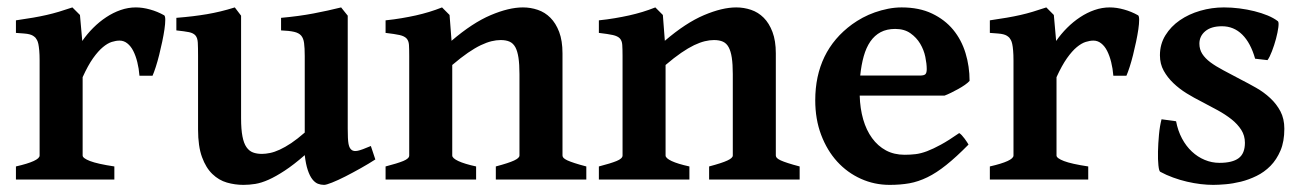

<svg xmlns="http://www.w3.org/2000/svg" viewBox="-20 -489 3556 523"><path d="M427.2 -447.3Q430.2 -445.3 430.2 -434.8Q430.2 -424.3 428 -409.2Q425.8 -394 421.9 -375.5Q418 -356.9 413.6 -339.4Q409.2 -321.8 404.3 -306.6Q399.4 -291.5 395.5 -282.7H359.9Q358.4 -302.2 354 -319.8Q349.6 -337.4 343 -350.3Q336.4 -363.3 326.9 -370.8Q317.4 -378.4 305.7 -378.4Q295.9 -378.4 284.4 -374.8Q272.9 -371.1 260.3 -360.6Q247.6 -350.1 233.6 -330.6Q219.7 -311 205.1 -278.8V-65.4Q205.1 -58.1 225.3 -50.3Q245.6 -42.5 291.5 -35.6V0H23.4V-35.6Q87.9 -50.3 87.9 -65.4V-324.2Q87.9 -340.3 86.9 -351.3Q85.9 -362.3 84.5 -369.1Q83 -376 80.8 -379.9Q78.6 -383.8 76.7 -386.2Q73.2 -389.6 69.6 -391.8Q65.9 -394 60.3 -395.5Q54.7 -397 45.9 -397.7Q37.1 -398.4 23.4 -399.4V-433.6Q50.3 -437.5 70.1 -440.9Q89.8 -444.3 106.9 -448.2Q124 -452.1 140.4 -457Q156.7 -461.9 177.2 -468.8L197.8 -448.2L204.1 -377.4Q217.3 -396.5 233.9 -413.1Q250.5 -429.7 269.3 -442.1Q288.1 -454.6 308.6 -461.7Q329.1 -468.8 350.1 -468.8Q368.7 -468.8 388.9 -463.1Q409.2 -457.5 427.2 -447.3Z M1002.4 -54.7Q984.4 -43 962.6 -30.8Q940.9 -18.6 920.7 -8.3Q900.4 2 884.5 8.3Q868.7 14.6 862.8 14.6Q854 14.6 845.9 11.5Q837.9 8.3 830.8 -0.7Q823.7 -9.8 818.4 -25.6Q813 -41.5 810.1 -66.4Q779.8 -40 755.6 -24.2Q731.4 -8.3 711.7 0.5Q691.9 9.3 675.3 12Q658.7 14.6 643.1 14.6Q620.1 14.6 598.1 8.3Q576.2 2 558.6 -14.9Q541 -31.7 530.3 -61Q519.5 -90.3 519.5 -136.2V-336.4Q519.5 -359.9 518.8 -372.8Q518.1 -385.7 512.5 -392.3Q506.8 -398.9 494.9 -401.4Q482.9 -403.8 460.4 -406.2V-440.4Q484.9 -442.4 505.1 -444.8Q525.4 -447.3 543.9 -450.4Q562.5 -453.6 580.8 -458Q599.1 -462.4 619.6 -468.8L636.7 -446.3V-167Q636.7 -136.7 640.4 -117.7Q644 -98.6 651.4 -88.1Q658.7 -77.6 669.2 -73.7Q679.7 -69.8 693.4 -69.8Q703.6 -69.8 715.6 -72.3Q727.5 -74.7 741.9 -81.3Q756.3 -87.9 773.2 -99.1Q790 -110.4 810.1 -127.9V-336.4Q810.1 -358.4 808.3 -371.6Q806.6 -384.8 800.3 -392.1Q793.9 -399.4 781 -402.3Q768.1 -405.3 745.6 -406.2V-440.4Q794.4 -444.8 834.2 -452.4Q874 -460 909.2 -468.8L927.2 -446.3V-138.7Q927.2 -123.5 927.7 -113.5Q928.2 -103.5 929.4 -96.9Q930.7 -90.3 932.9 -86.4Q935.1 -82.5 938.5 -80.1Q944.3 -76.2 954.8 -78.4Q965.3 -80.6 990.2 -91.3Z M1330.6 0V-35.6Q1365.7 -44.9 1380.4 -51.8Q1395 -58.6 1395 -65.4V-287.1Q1395 -314 1392.3 -331.8Q1389.6 -349.6 1383.8 -360.4Q1377.9 -371.1 1368.2 -375.5Q1358.4 -379.9 1343.8 -379.9Q1332 -379.9 1318.8 -376.7Q1305.7 -373.5 1289.8 -366Q1273.9 -358.4 1254.6 -345.2Q1235.4 -332 1211.9 -312V-65.4Q1211.9 -58.1 1228.5 -50.3Q1245.1 -42.5 1276.9 -35.6V0H1030.3V-35.6Q1062.5 -43.9 1078.6 -50.5Q1094.7 -57.1 1094.7 -65.4V-336.4Q1094.7 -355.5 1094 -366.7Q1093.3 -377.9 1087.4 -384.3Q1081.5 -390.6 1068.4 -393.6Q1055.2 -396.5 1030.3 -399.4V-433.6Q1053.7 -436 1074 -439.5Q1094.2 -442.9 1112.8 -447Q1131.3 -451.2 1148.9 -456.5Q1166.5 -461.9 1184.1 -468.8L1204.6 -448.2L1210 -377.9Q1267.1 -426.8 1316.7 -447.8Q1366.2 -468.8 1404.3 -468.8Q1425.3 -468.8 1444.8 -462.2Q1464.4 -455.6 1479.2 -440.7Q1494.1 -425.8 1503.2 -401.9Q1512.2 -377.9 1512.2 -343.8V-65.4Q1512.2 -62 1515.1 -58.8Q1518.1 -55.7 1525.4 -52.2Q1532.7 -48.8 1545.4 -44.7Q1558.1 -40.5 1577.1 -35.6V0Z M1911.6 0V-35.6Q1946.8 -44.9 1961.4 -51.8Q1976.1 -58.6 1976.1 -65.4V-287.1Q1976.1 -314 1973.4 -331.8Q1970.7 -349.6 1964.8 -360.4Q1959 -371.1 1949.2 -375.5Q1939.5 -379.9 1924.8 -379.9Q1913.1 -379.9 1899.9 -376.7Q1886.7 -373.5 1870.8 -366Q1855 -358.4 1835.7 -345.2Q1816.4 -332 1793 -312V-65.4Q1793 -58.1 1809.6 -50.3Q1826.2 -42.5 1857.9 -35.6V0H1611.3V-35.6Q1643.6 -43.9 1659.7 -50.5Q1675.8 -57.1 1675.8 -65.4V-336.4Q1675.8 -355.5 1675 -366.7Q1674.3 -377.9 1668.5 -384.3Q1662.6 -390.6 1649.4 -393.6Q1636.2 -396.5 1611.3 -399.4V-433.6Q1634.8 -436 1655 -439.5Q1675.3 -442.9 1693.8 -447Q1712.4 -451.2 1730 -456.5Q1747.6 -461.9 1765.1 -468.8L1785.6 -448.2L1791 -377.9Q1848.1 -426.8 1897.7 -447.8Q1947.3 -468.8 1985.4 -468.8Q2006.3 -468.8 2025.9 -462.2Q2045.4 -455.6 2060.3 -440.7Q2075.2 -425.8 2084.2 -401.9Q2093.3 -377.9 2093.3 -343.8V-65.4Q2093.3 -62 2096.2 -58.8Q2099.1 -55.7 2106.4 -52.2Q2113.8 -48.8 2126.5 -44.7Q2139.2 -40.5 2158.2 -35.6V0Z M2418.5 -410.2Q2395.5 -410.2 2378.9 -401.4Q2362.3 -392.6 2350.8 -376Q2339.4 -359.4 2332.8 -335.9Q2326.2 -312.5 2323.2 -283.2H2485.8Q2497.1 -283.2 2500.7 -286.9Q2504.4 -290.5 2504.4 -300.8Q2504.4 -315.4 2500.5 -334.2Q2496.6 -353 2486.6 -369.9Q2476.6 -386.7 2460 -398.4Q2443.4 -410.2 2418.5 -410.2ZM2621.1 -268.6Q2616.7 -263.7 2608.4 -257.8Q2600.1 -252 2590.3 -246.6Q2580.6 -241.2 2570.6 -236.3Q2560.5 -231.4 2552.7 -228.5H2321.8Q2322.8 -193.4 2331.3 -163.8Q2339.8 -134.3 2355.5 -112.8Q2371.1 -91.3 2393.3 -79.3Q2415.5 -67.4 2444.3 -67.4Q2459.5 -67.4 2473.9 -69.1Q2488.3 -70.8 2505.1 -77.1Q2522 -83.5 2543 -95Q2564 -106.4 2592.8 -126.5Q2595.7 -125 2599.9 -120.6Q2604 -116.2 2607.7 -111.1Q2611.3 -106 2614.3 -101.6Q2617.2 -97.2 2618.2 -95.2Q2584.5 -61 2557.6 -39.6Q2530.8 -18.1 2506.1 -6.1Q2481.4 5.9 2457 10.3Q2432.6 14.6 2403.3 14.6Q2361.8 14.6 2325 -2Q2288.1 -18.6 2260.5 -48.8Q2232.9 -79.1 2216.8 -121.6Q2200.7 -164.1 2200.7 -215.8Q2200.7 -282.2 2225.8 -334.2Q2251 -386.2 2301.3 -422.9Q2314 -432.1 2329.8 -440.7Q2345.7 -449.2 2363 -455.3Q2380.4 -461.4 2398.9 -465.1Q2417.5 -468.8 2436 -468.8Q2483.9 -468.8 2518.8 -452.1Q2553.7 -435.5 2576.4 -408Q2599.1 -380.4 2610.1 -344.2Q2621.1 -308.1 2621.1 -268.6Z M3080.1 -447.3Q3083 -445.3 3083 -434.8Q3083 -424.3 3080.8 -409.2Q3078.6 -394 3074.7 -375.5Q3070.8 -356.9 3066.4 -339.4Q3062 -321.8 3057.1 -306.6Q3052.2 -291.5 3048.3 -282.7H3012.7Q3011.2 -302.2 3006.8 -319.8Q3002.4 -337.4 2995.8 -350.3Q2989.3 -363.3 2979.7 -370.8Q2970.2 -378.4 2958.5 -378.4Q2948.7 -378.4 2937.3 -374.8Q2925.8 -371.1 2913.1 -360.6Q2900.4 -350.1 2886.5 -330.6Q2872.6 -311 2857.9 -278.8V-65.4Q2857.9 -58.1 2878.2 -50.3Q2898.4 -42.5 2944.3 -35.6V0H2676.3V-35.6Q2740.7 -50.3 2740.7 -65.4V-324.2Q2740.7 -340.3 2739.7 -351.3Q2738.8 -362.3 2737.3 -369.1Q2735.8 -376 2733.6 -379.9Q2731.4 -383.8 2729.5 -386.2Q2726.1 -389.6 2722.4 -391.8Q2718.8 -394 2713.1 -395.5Q2707.5 -397 2698.7 -397.7Q2689.9 -398.4 2676.3 -399.4V-433.6Q2703.1 -437.5 2722.9 -440.9Q2742.7 -444.3 2759.8 -448.2Q2776.9 -452.1 2793.2 -457Q2809.6 -461.9 2830.1 -468.8L2850.6 -448.2L2856.9 -377.4Q2870.1 -396.5 2886.7 -413.1Q2903.3 -429.7 2922.1 -442.1Q2940.9 -454.6 2961.4 -461.7Q2981.9 -468.8 3002.9 -468.8Q3021.5 -468.8 3041.7 -463.1Q3062 -457.5 3080.1 -447.3Z M3478.5 -138.2Q3478.5 -103.5 3468 -78.9Q3457.5 -54.2 3440.7 -37.1Q3423.8 -20 3402.8 -9.8Q3381.8 0.5 3360.1 5.9Q3338.4 11.2 3318.6 12.9Q3298.8 14.6 3284.7 14.6Q3269 14.6 3250.7 12.5Q3232.4 10.3 3213.4 5.9Q3194.3 1.5 3175.5 -5.4Q3156.7 -12.2 3140.6 -21Q3137.2 -22.5 3135.5 -38.3Q3133.8 -54.2 3134.3 -76.2Q3134.8 -98.1 3137 -122.1Q3139.2 -146 3144 -164.1L3183.6 -158.7Q3188.5 -132.8 3199.7 -111.8Q3210.9 -90.8 3226.6 -76.2Q3242.2 -61.5 3261.5 -53.5Q3280.8 -45.4 3301.8 -45.4Q3336.9 -45.4 3354 -58.1Q3371.1 -70.8 3371.1 -100.1Q3371.1 -119.6 3361.1 -135.3Q3351.1 -150.9 3334.5 -164.1Q3317.9 -177.2 3296.9 -188.7Q3275.9 -200.2 3253.4 -211.9Q3232.9 -222.2 3212.6 -234.6Q3192.4 -247.1 3176.3 -262.5Q3160.2 -277.8 3149.9 -296.4Q3139.6 -314.9 3139.6 -338.4Q3139.6 -368.7 3154.5 -392.8Q3169.4 -417 3193.8 -433.8Q3218.3 -450.7 3249.5 -459.7Q3280.8 -468.8 3314 -468.8Q3335 -468.8 3356.2 -466.1Q3377.4 -463.4 3397 -458.5Q3416.5 -453.6 3433.1 -446.8Q3449.7 -439.9 3460.9 -431.2Q3463.9 -428.7 3462.2 -414.8Q3460.4 -400.9 3455.8 -383.5Q3451.2 -366.2 3444.8 -349.6Q3438.5 -333 3432.6 -325.2L3398.9 -329.1Q3386.7 -372.1 3363.8 -394.8Q3340.8 -417.5 3308.6 -417.5Q3279.3 -417.5 3263.2 -404.1Q3247.1 -390.6 3247.1 -370.1Q3247.1 -354.5 3254.9 -342.3Q3262.7 -330.1 3277.1 -319.3Q3291.5 -308.6 3312.3 -297.6Q3333 -286.6 3358.9 -272.9Q3379.9 -262.2 3401.4 -250Q3422.9 -237.8 3439.9 -221.9Q3457 -206.1 3467.8 -185.8Q3478.5 -165.5 3478.5 -138.2Z"/></svg>

Font: Gentium Basic
Style: Bold
Weight: 700
Designer: J. Victor Gaultney and Annie Olsen
Foundry: SIL International
Version: Version 1.100